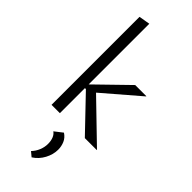

<svg xmlns="http://www.w3.org/2000/svg" viewBox="-318 -757 1088 1088"><g transform="rotate(45 225.5 -213.5)"><path d="M350.2 0 158 -200.8H140.1V-220.5L339.4 -414.5H428.6V-412.5L183 -201.4L191.4 -247.9L445.6 -2V0ZM83.4 0V-705.1L150.3 -716.6V0ZM214 290.4 186.4 267.5Q205.5 247.5 215.8 222.1Q226.1 196.7 226.1 170.9Q226.1 146.5 218.7 127.8Q211.4 109.1 196.7 99.1L244.7 61.7Q269.3 77.9 279.6 101.9Q290 125.8 290 153.5Q290 191.7 269.9 229.5Q249.8 267.4 214 290.4Z"/></g></svg>

Font: Ysabeau
Style: Bold
Weight: 700
Designer: Christian Thalmann (Catharsis Fonts)
Version: Version 2.000;gftools[0.9.27.dev2+g8671c4b]